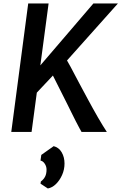

<svg xmlns="http://www.w3.org/2000/svg" viewBox="-20 -767 706 1116"><path d="M45.5 0 144 -747H262.5L214.5 -387L523 -747H665.5L369.5 -415.5Q381.5 -395 391 -377.2Q400.5 -359.5 412.2 -337Q424 -314.5 442.5 -279.8Q461 -245 491 -189.5Q505 -163.5 519.8 -136.8Q534.5 -110 549.2 -84.8Q564 -59.5 577 -38Q590 -16.5 601 0H454Q451.5 -4 442 -21.5Q432.5 -39 420 -63.5Q407.5 -88 394.8 -113.8Q382 -139.5 372 -160L287.5 -328L194 -228.5L163.5 0ZM258 328.5 215.5 300.5 217.5 288Q233.5 276 242 259.8Q250.5 243.5 250.5 218.5Q250.5 200.5 240.2 184.8Q230 169 215.5 166.5L220 133.5L292 82.5Q322 90 338.5 118.2Q355 146.5 355 183.5Q355 218.5 341 250Q327 281.5 305.2 302.8Q283.5 324 258 328.5Z"/></svg>

Font: Merriweather Sans Medium
Style: Italic
Weight: 500
Italic angle: -7.5°
Designer: Eben Sorkin
Foundry: Eben Sorkin
Version: Version 2.001